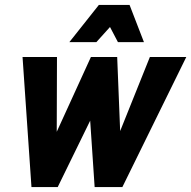

<svg xmlns="http://www.w3.org/2000/svg" viewBox="-20 -755 772 775"><path d="M71 -525H210L209 -223L347 -525H453L465 -226L585 -525H732L474 0H362L344 -268L213 0H107ZM260 -585 379 -735H503L561 -585H456L424 -646L369 -585Z"/></svg>

Font: Radio Canada Condensed
Style: Bold Italic
Weight: 700
Width: 3
Italic angle: -12°
Designer: Charles Daoud, Etienne Aubert Bonn, Alexandre Saumier Demers, Jacques Le Bailly
Foundry: Radio-Canada
Version: Version 2.104; ttfautohint (v1.8.4.7-5d5b);gftools[0.9.28.de